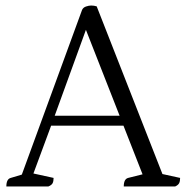

<svg xmlns="http://www.w3.org/2000/svg" viewBox="-20 -675 675 695"><path d="M3 0Q3 -27 19 -31L59 -43L277 -639Q281 -648 291.5 -651.5Q302 -655 310 -655Q320 -655 330 -652L568 -45L632 -31Q632 -19 628.5 -12Q625 -5 614 0H428Q428 -27 444 -31L496 -44L427 -220H165L101 -47L174 -31Q174 -19 170.5 -12Q167 -5 155 0ZM178 -256H413L291 -567Z"/></svg>

Font: Petrona Light
Style: Regular
Weight: 300
Designer: Ringo R. Seeber
Foundry: Ringo R. Seeber
Version: Version 2.001; ttfautohint (v1.8.3)